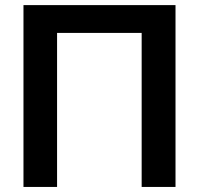

<svg xmlns="http://www.w3.org/2000/svg" viewBox="-20 -739 787 759"><path d="M205.6 0V-608.9H540V0H673.8V-718.8H72.8V0Z"/></svg>

Font: Winston SemiBold
Style: Regular
Weight: 600
Designer: Vernon Adams, Kim Jin-seong, David Berlow, Cristiano Sobral
Foundry: The Winston Project Authors
Version: Version 3.004